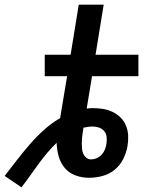

<svg xmlns="http://www.w3.org/2000/svg" viewBox="-76 -755 696 824"><path d="M-56 0Q-30 -34 -3.5 -68Q23 -102 51 -134.5Q79 -167 111.5 -196.5Q144 -226 182 -248L212 -428H116V-520H227L262 -735H369L334 -520H518V-428H319L296 -289Q303 -290 309 -290.5Q315 -291 321 -291Q344 -291 366 -287.5Q388 -284 407.5 -274.5Q427 -265 442 -250Q457 -235 465 -215Q473 -195 474 -172.5Q475 -150 471 -127Q466 -99 452.5 -72Q439 -45 415.5 -26Q392 -7 363 0.5Q334 8 306 8Q276 8 248.5 -2Q221 -12 202.5 -33.5Q184 -55 176 -83.5Q168 -112 167 -142Q145 -121 125.5 -97.5Q106 -74 88 -49.5Q70 -25 52.5 0Q35 25 16 49ZM314 -71Q327 -71 339.5 -76.5Q352 -82 361 -92Q370 -102 374.5 -114Q379 -126 381 -139Q383 -153 381.5 -167.5Q380 -182 371 -192.5Q362 -203 349 -207.5Q336 -212 321 -212Q312 -212 302 -210.5Q292 -209 282 -207L279 -186Q277 -174 276 -162.5Q275 -151 275 -139.5Q275 -128 276 -116.5Q277 -105 281.5 -95Q286 -85 294.5 -78Q303 -71 314 -71Z"/></svg>

Font: Iosevka SmBd Ex Obl
Style: Regular
Weight: 600
Width: 7
Italic angle: -9°
Monospace: yes
Designer: Belleve Invis
Foundry: Belleve Invis
Version: Version 32.5.0; ttfautohint (v1.8.4)